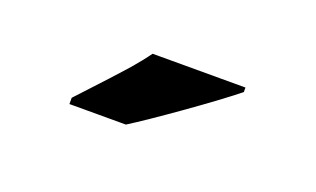

<svg xmlns="http://www.w3.org/2000/svg" viewBox="-35 -889 668 406"><g transform="rotate(20 299.0 -686.0)"><path d="M128.9 -606V-620.1Q204.1 -700.7 224.4 -724.1Q244.6 -747.6 257.8 -766.1H466.8V-755.9Q427.7 -724.6 359.4 -676.3Q291 -627.9 255.9 -606Z"/></g></svg>

Font: TypoPRO Open Sans
Style: Regular
Weight: 800
Foundry: Ascender Corporation
Version: Version 1.10